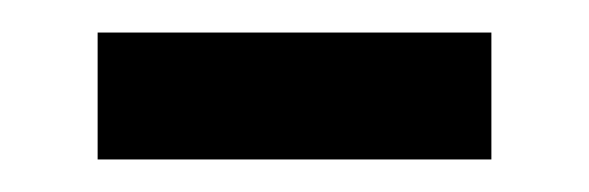

<svg xmlns="http://www.w3.org/2000/svg" viewBox="-20 -327 362 118"><path d="M40 -229V-307H282V-229Z"/></svg>

Font: Noto Sans Marchen
Style: Regular
Weight: 400
Designer: Monotype Design Team
Foundry: Monotype Imaging Inc.
Version: Version 2.003; ttfautohint (v1.8.4.7-5d5b)